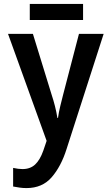

<svg xmlns="http://www.w3.org/2000/svg" viewBox="-20 -715 570 980"><path d="M115 245Q97 245 80 242.5Q63 240 47 237V142Q74 148 95 148Q134 148 159 125Q184 102 201 54L218 4L21 -542H148L244 -230Q253 -203 260.5 -173.5Q268 -144 273 -113H276Q280 -142 287.5 -173Q295 -204 302 -231L383 -542H509L320 45Q292 134 244 189.5Q196 245 115 245ZM132 -613V-695H404V-613Z"/></svg>

Font: Noto Sans Mono Condensed SemiBold
Style: Regular
Weight: 600
Width: 3
Designer: Monotype Design Team
Foundry: Monotype Imaging Inc.
Version: Version 2.014